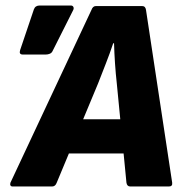

<svg xmlns="http://www.w3.org/2000/svg" viewBox="-20 -677 671 697"><path d="M26 0Q20 0 18 -4Q16 -8 18 -14L312 -641Q317 -655 328 -655H496Q508 -655 510 -641L605 -14Q607 0 593 0H453Q441 0 439 -14L404 -374Q400 -410 397.5 -447Q395 -484 394 -520H391Q379 -484 364.5 -447Q350 -410 336 -374L186 -14Q181 0 169 0ZM207 -120 250 -244H442L448 -120ZM63 -479Q48 -479 53 -495L103 -643Q108 -657 124 -657H237Q244 -657 246.5 -651.5Q249 -646 245 -639L171 -492Q168 -485 161 -482Q154 -479 146 -479Z"/></svg>

Font: Sofia Sans Semi Condensed Black
Style: Italic
Weight: 900
Italic angle: -9°
Version: Version 4.100